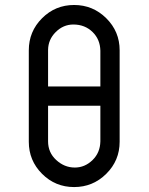

<svg xmlns="http://www.w3.org/2000/svg" viewBox="-20 -758 602 778"><path d="M96.7 -554.2Q96.7 -630.4 150.4 -684.1Q204.1 -737.8 280.3 -737.8Q356.4 -737.8 410.6 -684.1Q464.8 -630.4 464.8 -554.2V-183.6Q464.8 -107.4 410.6 -53.7Q356.4 0 280.3 0Q204.1 0 150.4 -53.7Q96.7 -107.4 96.7 -183.6ZM174.8 -185.1Q174.8 -140.1 207.5 -109.9Q240.7 -79.1 283.2 -79.1Q324.2 -79.1 355.5 -109.9Q385.7 -139.6 386.7 -185.1V-329.6H174.8ZM174.8 -407.7H386.7V-552.7Q385.7 -598.1 355.5 -627.9Q324.2 -658.7 277.3 -658.7Q236.3 -658.7 205.6 -627.9Q175.3 -597.7 174.8 -555.7V-552.7Z"/></svg>

Font: NovaMono
Style: Regular
Weight: 400
Monospace: yes
Version: Version 1.2